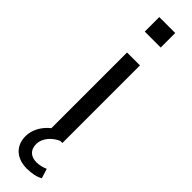

<svg xmlns="http://www.w3.org/2000/svg" viewBox="-304 -665 834 834"><g transform="rotate(45 113.5 -247.5)"><path d="M74.5 0H153.9V-476.5H74.5ZM64.7 -595.1H162.7V-684.3H64.7ZM122.5 188.2C154.9 188.2 180.4 182.4 199 171.6L185.3 127.5C166.7 135.3 151 139.2 133.3 139.2C101 139.2 76.5 121.6 76.5 84.3C76.5 44.1 110.8 12.7 141.2 0L112.7 -35.3C54.9 -7.8 19.6 41.2 19.6 93.1C19.6 151 59.8 188.2 122.5 188.2Z"/></g></svg>

Font: LL Pando Sans
Style: Regular
Weight: 400
Designer: Joshua Smith
Foundry: Joshua Smith
Version: Version 1.000;Glyphs 3.2.1 (3258)